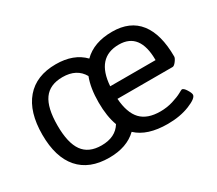

<svg xmlns="http://www.w3.org/2000/svg" viewBox="-103 -738 1076 953"><g transform="rotate(-30 435.5 -261.5)"><path d="M399 -397Q365 -457 284 -457Q211 -457 177 -409.5Q143 -362 143 -261Q143 -161 177 -113.5Q211 -66 284 -66Q364 -66 398 -122Q377 -178 377 -258Q377 -340 399 -397ZM467 -299H727Q727 -457 607 -457Q478 -457 467 -299ZM816 -268Q816 -259 804 -243Q792 -227 783 -227H467Q473 -144 510 -105Q547 -66 621 -66Q659 -66 693 -76.5Q727 -87 746 -97.5Q765 -108 767 -108Q777 -108 789.5 -88Q802 -68 802 -58Q802 -38 747.5 -16Q693 6 622 6Q505 6 446 -50Q388 6 287 6Q174 6 114.5 -62Q55 -130 55 -259Q55 -389 115 -459Q175 -529 287 -529Q389 -529 446 -470Q505 -529 610 -529Q712 -529 764 -462.5Q816 -396 816 -268Z"/></g></svg>

Font: mmAsap
Style: Regular
Weight: 400
Designer: Pablo Cosgaya
Foundry: Omnibus-Type
Version: Version 1.001